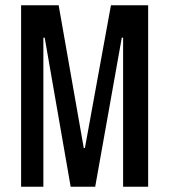

<svg xmlns="http://www.w3.org/2000/svg" viewBox="-20 -706 640 726"><path d="M59.8 0V-686H201.8L296.8 -146H301L399.5 -686H540.2V0H445.5V-563.5H440.5L340 0H247.2L149 -563.5H144V0Z"/></svg>

Font: Chivo Mono Medium
Style: Regular
Weight: 500
Monospace: yes
Designer: Hector Gatti
Foundry: Omnibus-Type
Version: Version 1.008